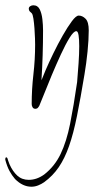

<svg xmlns="http://www.w3.org/2000/svg" viewBox="-66 -408 372 727"><path d="M53 299Q20 299 -9 270Q-21 256 -30 239.5Q-39 223 -46 197V194Q-46 189 -43 188Q-40 187 -38 191Q-37 195 -35 200.5Q-33 206 -30 214Q-18 241 -0.5 257Q17 273 43 273Q73 273 101 253Q141 222 163.5 175Q186 128 199.5 60.5Q213 -7 226 -97Q229 -132 231.5 -168.5Q234 -205 234 -233Q234 -259 231.5 -274.5Q229 -290 223 -290Q213 -290 197.5 -265Q182 -240 164.5 -202Q147 -164 130 -123.5Q113 -83 100.5 -51Q88 -19 83 -8Q81 -4 77.5 0Q74 4 68 4Q61 4 57.5 -1.5Q54 -7 54 -14Q54 -70 60.5 -126.5Q67 -183 67 -239Q67 -245 66.5 -262.5Q66 -280 64.5 -300.5Q63 -321 60.5 -337.5Q58 -354 54 -358Q50 -361 46.5 -365Q43 -369 43 -375Q43 -381 48.5 -384.5Q54 -388 60 -388Q77 -388 84.5 -372.5Q92 -357 94.5 -335Q97 -313 97 -293Q97 -199 91 -104Q95 -115 107 -143Q119 -171 136 -206Q153 -241 171.5 -273.5Q190 -306 206 -327.5Q222 -349 232 -349Q246 -349 258 -337Q270 -325 270 -293Q270 -258 265.5 -213Q261 -168 254 -127Q239 -36 225.5 31Q212 98 195.5 145Q179 192 156.5 225Q134 258 101 282Q91 289 78.5 294Q66 299 53 299Z"/></svg>

Font: Licorice
Style: Regular
Weight: 400
Designer: Robert E. Leuschke
Foundry: Robert E. Leuschke
Version: Version 1.010; ttfautohint (v1.8.3)